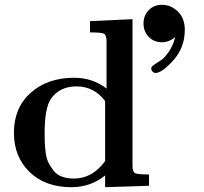

<svg xmlns="http://www.w3.org/2000/svg" viewBox="-20 -774 850 800"><path d="M38 -221Q38 -325 108 -387.5Q178 -450 289 -450Q366 -450 424 -405V-600Q424 -628 413.5 -633.5Q403 -639 355 -639V-686L532 -694V-86Q532 -58 542.5 -52.5Q553 -47 601 -47V0L418 6V-43Q357 6 278 6Q168 6 103 -57.5Q38 -121 38 -221ZM166 -221Q166 -196 166.5 -181.5Q167 -167 170 -141Q173 -115 181 -98.5Q189 -82 202 -64.5Q215 -47 237 -38.5Q259 -30 288 -30Q365 -30 418 -103V-353Q372 -414 299 -414Q228 -414 192 -362Q166 -323 166 -221ZM655 -754Q692 -754 721 -726Q750 -698 750 -650Q750 -576 702.5 -523Q655 -470 628 -470Q621 -470 615.5 -476Q610 -482 610 -489Q610 -496 622.5 -504.5Q635 -513 650.5 -523Q666 -533 683.5 -558.5Q701 -584 710 -619Q684 -598 656 -598Q621 -598 599.5 -620.5Q578 -643 578 -676Q578 -709 599.5 -731.5Q621 -754 655 -754Z"/></svg>

Font: CMU Serif
Style: Bold
Weight: 700
Version: Version 0.7.0